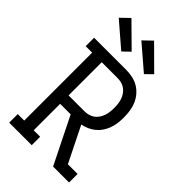

<svg xmlns="http://www.w3.org/2000/svg" viewBox="-288 -1079 1175 1175"><g transform="rotate(45 300.0 -491.0)"><path d="M39 0V-74H95V-662H39V-735H315Q343 -735 370.5 -729.5Q398 -724 422 -710Q446 -696 464.5 -674.5Q483 -653 494 -627.5Q505 -602 509 -574Q513 -546 513 -518Q513 -494 510 -470Q507 -446 499 -423Q491 -400 477.5 -379.5Q464 -359 445.5 -343.5Q427 -328 404.5 -318Q382 -308 359 -304L473 -74H557V0H419L269 -302H178V-73H234V0ZM315 -375Q333 -375 350 -379.5Q367 -384 381 -394Q395 -404 405 -419Q415 -434 420.5 -450Q426 -466 428 -483.5Q430 -501 430 -518Q430 -536 428 -553Q426 -570 420.5 -586.5Q415 -603 405 -617.5Q395 -632 381 -642.5Q367 -653 350 -657.5Q333 -662 315 -662H178V-375ZM412 -793 255 -928 311 -982 457 -837ZM216 -793 59 -928 115 -982 262 -837Z"/></g></svg>

Font: Iosevka Etoile
Style: Regular
Weight: 400
Designer: Belleve Invis
Foundry: Belleve Invis
Version: Version 33.2.4